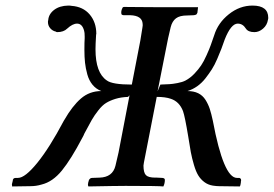

<svg xmlns="http://www.w3.org/2000/svg" viewBox="-20 -671 987 692"><path d="M25.9 -19Q25.9 -29.8 37.1 -29.8H44.9Q70.3 -29.8 114.5 -84.2Q158.7 -138.7 210 -235.8Q210.4 -236.3 210.9 -237.3Q211.4 -238.3 211.9 -238.8Q240.7 -289.1 271.7 -315.9Q302.7 -342.8 345.2 -342.8Q326.2 -350.1 313.5 -365.5Q300.8 -380.9 294.7 -402.8Q288.6 -424.8 286.4 -445.3Q284.2 -465.8 284.2 -491.2Q284.2 -520 285.2 -533.2V-539.1Q285.2 -554.2 283.2 -560.1Q276.4 -585.9 257.8 -585.9Q241.7 -585.9 222.2 -567.9Q209.5 -555.2 186 -555.2Q183.1 -555.2 181.2 -557.1Q169.4 -559.6 161.1 -569.1Q152.8 -578.6 152.8 -591.8Q152.8 -596.2 153.8 -598.1Q155.3 -620.1 175 -635.3Q194.8 -650.4 226.1 -650.9Q233.9 -650.9 237.8 -649.9Q279.3 -647 303.2 -618.9Q327.1 -590.8 327.1 -548.8Q326.2 -546.9 326.2 -543Q324.2 -510.7 324.2 -493.2Q324.2 -408.2 365.2 -380.9Q384.8 -366.2 455.1 -366.2L485.8 -524.9Q489.7 -547.4 493.2 -570.8Q495.1 -581.1 494.1 -585Q492.7 -614.7 449.2 -616.2H425.8Q422.9 -616.2 418.9 -618.2Q417 -620.1 417 -626Q417 -635.3 422.9 -645L426.8 -646Q430.7 -646 483.4 -645.5Q536.1 -645 558.1 -645H693.8Q693.8 -640.6 691.9 -628.9Q691.9 -625 690.9 -624Q689.9 -621.1 687 -618.2Q681.2 -616.2 679.2 -616.2L653.8 -615.2Q627.9 -615.2 614.3 -605Q600.6 -594.7 595.2 -573.2Q586.4 -536.1 585.9 -533.2L547.9 -341.8Q549.8 -345.7 553 -354Q556.2 -362.3 558.1 -366.2Q581.1 -367.2 591.3 -367.7Q601.6 -368.2 619.6 -371.6Q637.7 -375 648.9 -380.9Q666 -390.1 680.7 -405.5Q695.3 -420.9 704.8 -435.1Q714.4 -449.2 724.6 -472.2Q734.9 -495.1 739.3 -507.6Q743.7 -520 752 -543.9Q765.6 -588.4 804.7 -619.6Q843.8 -650.9 890.1 -650.9Q946.8 -650.9 946.8 -606.9Q946.8 -602.1 945.8 -600.1Q942.9 -580.6 928.2 -567.9Q913.6 -555.2 897 -555.2Q874.5 -555.2 866.2 -567.9Q855 -585.9 836.9 -585.9Q812.5 -585.9 790 -528.8Q782.7 -507.8 777.6 -494.4Q772.5 -481 762.9 -458.7Q753.4 -436.5 743.4 -420.9Q733.4 -405.3 720.2 -388.4Q707 -371.6 690.7 -360.1Q674.3 -348.6 655.8 -342.8Q678.2 -342.8 694.3 -335Q710.4 -327.1 720.5 -311.3Q730.5 -295.4 736.1 -278.3Q741.7 -261.2 747.1 -235.8Q785.6 -29.8 834 -29.8H841.8Q844.2 -29.8 846.2 -27.8Q849.1 -26.4 849.1 -21Q848.1 -18.1 848.1 -13.2Q847.7 -11.2 847.2 -7.8Q846.7 -4.4 846.2 -2.9L844.2 1L769 0Q760.7 0 747.1 -2Q729.5 -4.9 716.3 -14.9Q703.1 -24.9 694.6 -38.8Q686 -52.7 679 -76.7Q671.9 -100.6 667.7 -122.8Q663.6 -145 658.2 -180.2Q646.5 -251 639.6 -270.5Q626.5 -304.7 595.7 -314.9Q576.2 -321.8 544.9 -321.8L505.9 -122.1Q504.9 -116.2 501.5 -99.6Q498 -83 497.1 -74.2Q497.1 -48.8 505.9 -39.8Q514.6 -30.8 540 -30.8H545.9L564.9 -29.8Q567.9 -29.8 571.8 -27.8Q574.2 -25.4 574.2 -22.9Q574.2 -9.8 568.8 1Q553.2 -1 435.1 -1H431.2Q413.1 -1 381.3 -0.5Q349.6 0 324.7 0.5Q299.8 1 298.8 1Q296.9 -2.9 296.9 -4.9Q296.9 -11.2 300.8 -22.9Q301.3 -23.9 305.2 -27.8Q309.1 -29.8 312 -29.8L338.9 -30.8Q385.7 -32.2 396 -73.2Q398.4 -83 407.2 -121.1L446.8 -327.1Q445.8 -326.7 444.8 -325.7Q443.8 -324.7 443.1 -323.5Q442.4 -322.3 441.9 -321.8Q416 -320.8 396.2 -314.7Q376.5 -308.6 362.5 -300Q348.6 -291.5 334.5 -273.4Q320.3 -255.4 310.5 -238.3Q300.8 -221.2 284.2 -189.9Q280.8 -181.2 276.9 -174.8Q236.3 -97.2 203.1 -56.4Q169.9 -15.6 129.9 -5.9Q110.4 0 89.8 0L23.9 1Q23.9 -0.5 23.4 -2.9Q22.9 -5.4 22.9 -6.8Z"/></svg>

Font: Common Serif Medium
Style: Italic
Weight: 500
Italic angle: -12°
Designer: Philipp H. Poll, Khaled Hosny
Foundry: Stefan Peev, Context Ltd.
Version: Version 1.026